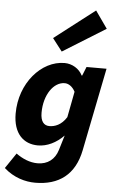

<svg xmlns="http://www.w3.org/2000/svg" viewBox="-71 -874 684 1119"><g transform="rotate(5 271.5 -314.5)"><path d="M178 201C316 201 409 134 438 -12L535 -497H418L397 -445H394C375 -484 333 -509 289 -509C153 -509 30 -369 30 -191C30 -74 91 -17 175 -17C229 -17 282 -43 326 -88L300 -2C283 55 241 87 182 87C137 87 93 68 56 41L-5 131C53 183 121 201 178 201ZM232 -135C200 -135 180 -158 180 -209C180 -314 235 -392 300 -392C321 -392 345 -378 361 -347L332 -196C302 -148 263 -135 232 -135ZM266 -574 516 -729 445 -830 209 -648Z"/></g></svg>

Font: Source Sans Pro
Style: Bold Italic
Weight: 700
Italic angle: -11°
Designer: Paul D. Hunt
Foundry: Adobe Systems Incorporated
Version: Version 3.006;hotconv 1.0.111;makeotfexe 2.5.65597